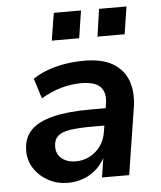

<svg xmlns="http://www.w3.org/2000/svg" viewBox="-52 -761 683 816"><g transform="rotate(-5 289.5 -352.5)"><path d="M206 10Q159 10 121 -11Q83 -32 61 -66.5Q39 -101 40 -144Q41 -196 72 -228Q103 -260 165.5 -276Q228 -292 325 -292H404L393 -219H329Q270 -219 234 -213.5Q198 -208 181.5 -193Q165 -178 164 -150Q163 -116 186.5 -97Q210 -78 246 -78Q278 -78 305.5 -92Q333 -106 352 -132Q371 -158 376 -193L395 -309Q403 -358 379.5 -382.5Q356 -407 298 -407Q255 -407 212.5 -395Q170 -383 126 -357L99 -443Q126 -462 161.5 -475Q197 -488 237 -494.5Q277 -501 317 -501Q396 -501 442 -473Q488 -445 505 -395.5Q522 -346 511 -280L467 0H351L367 -104H374Q359 -66 333 -40.5Q307 -15 274.5 -2.5Q242 10 206 10ZM384 -598 401 -715H518L500 -598ZM189 -598 208 -715H324L306 -598Z"/></g></svg>

Font: Nunito Sans 11pt
Style: Bold Italic
Weight: 700
Italic angle: -9°
Version: Version 3.101;gftools[0.9.27]